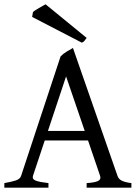

<svg xmlns="http://www.w3.org/2000/svg" viewBox="-20 -864 635 884"><path d="M370.1 -261.2 284.2 -512.2 200.7 -261.2ZM186 -217.3 131.8 -54.2Q127 -39.1 145 -32.2Q163.1 -25.4 203.1 -21V0H0V-21Q33.2 -26.9 52.7 -33.2Q72.3 -39.6 77.1 -54.2L258.8 -604Q270 -616.2 286.6 -626.2Q303.2 -636.2 315.9 -643.1L521 -54.2Q523.4 -47.4 527.8 -42Q532.2 -36.6 539.6 -32.7Q546.9 -28.8 558.1 -25.9Q569.3 -22.9 585 -21V0H378.9V-21Q417 -23.4 431.6 -30.8Q446.3 -38.1 440.9 -54.2L385.3 -217.3ZM378.9 -689.5Q372.1 -680.2 368.4 -675.5Q364.7 -670.9 356.9 -667.5L127.9 -786.1L131.8 -808.1Q135.3 -812 142.8 -816.9Q150.4 -821.8 159.2 -826.9Q168 -832 176.3 -836.7Q184.6 -841.3 189.9 -844.2Z"/></svg>

Font: Gentium Kaktovik
Style: Regular
Weight: 400
Designer: J. Victor Gaultney and Annie Olsen
Foundry: SIL International
Version: Version 1.102; 2013; Maintenance release